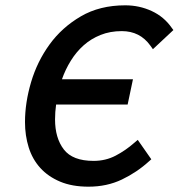

<svg xmlns="http://www.w3.org/2000/svg" viewBox="-20 -690 672 722"><path d="M549 -91 541 -84Q495 -42 438.5 -15Q382 12 313 12Q251 12 206 -7Q161 -26 131.5 -58.5Q102 -91 88 -135.5Q74 -180 74 -231Q74 -304 97 -381.5Q120 -459 166.5 -523Q213 -587 284 -628.5Q355 -670 451 -670Q504 -670 550.5 -648.5Q597 -627 626 -585L632 -577L555 -505L545 -519Q506 -573 438 -573Q394 -573 358 -558.5Q322 -544 294.5 -519.5Q267 -495 246.5 -462Q226 -429 213 -392H480L460 -297H191Q189 -283 188 -269Q187 -255 187 -241Q187 -171 220 -128Q253 -85 332 -85Q377 -85 414.5 -104.5Q452 -124 485 -153L498 -164Z"/></svg>

Font: Codetta
Style: Bold Italic
Weight: 700
Italic angle: -11°
Designer: Ulrich Proeller
Foundry: PROSA GmbH
Version: Version 2.00;September 29, 2018;FontCreator 11.5.0.2427 64-b